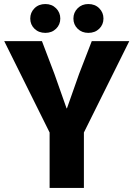

<svg xmlns="http://www.w3.org/2000/svg" viewBox="-20 -932 661 952"><path d="M226 -275 1 -728H188L250 -565L310 -395H312L372 -565L435 -728H621L396 -275V0H226ZM205 -769Q172 -769 151 -789.5Q130 -810 130 -840Q130 -870 151 -891Q172 -912 205 -912Q237 -912 258 -891Q279 -870 279 -840Q279 -810 258 -789.5Q237 -769 205 -769ZM418 -769Q386 -769 365 -789.5Q344 -810 344 -840Q344 -870 365 -891Q386 -912 418 -912Q451 -912 472 -891Q493 -870 493 -840Q493 -810 472 -789.5Q451 -769 418 -769Z"/></svg>

Font: Murecho
Style: Bold
Weight: 700
Designer: Neil Summerour
Foundry: Positype
Version: Version 1.010; ttfautohint (v1.8.3)